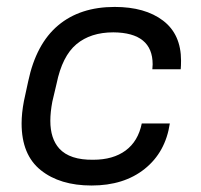

<svg xmlns="http://www.w3.org/2000/svg" viewBox="-20 -540 594 568"><path d="M43.9 -174.8Q43.9 -205.1 50.8 -241.2L63.5 -299.8Q86.9 -410.2 151.9 -464.8Q216.8 -519.5 319.3 -519.5Q409.2 -519.5 462.4 -479Q515.6 -438.5 515.6 -360.4Q515.6 -345.7 514.6 -335H430.7L431.6 -349.6Q431.6 -443.4 315.4 -444.3Q248 -444.3 206.1 -409.2Q164.1 -374 147.5 -293L134.8 -239.3Q128.9 -208 128.9 -182.6Q128.9 -129.9 155.3 -100.6Q186.5 -66.4 255.9 -67.4Q314.5 -67.4 351.6 -94.7Q388.7 -122.1 399.4 -174.8H482.4Q469.7 -89.8 408.2 -40.5Q346.7 8.8 251 8.8Q157.2 8.8 100.6 -36.6Q43.9 -82 43.9 -174.8Z"/></svg>

Font: Dinish Expanded
Style: Italic
Weight: 400
Width: 7
Italic angle: -12°
Designer: Charles Nix
Foundry: Playbeing
Version: Version 2.005; ttfautohint (v1.8.3)